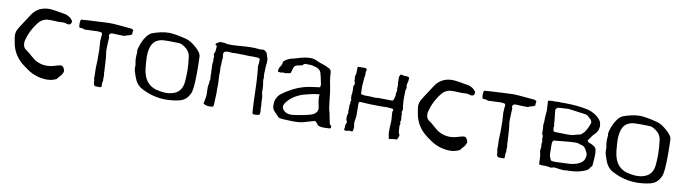

<svg xmlns="http://www.w3.org/2000/svg" viewBox="-31 -998 5270 1484"><g transform="rotate(10 2604.5 -256.5)"><path d="M343.3 13.7H334.5Q253.4 9.8 189.5 -34.2Q173.8 -44.9 158.2 -56.6Q66.9 -121.1 49.3 -224.6Q48.8 -227.1 48.8 -228.8Q48.8 -230.5 48.3 -231.9Q41 -263.2 41 -284.7Q41 -295.9 45.4 -312.5Q50.8 -332 101.6 -406.7Q117.7 -430.2 132.3 -454.1Q177.7 -525.9 266.6 -527.3Q296.9 -527.3 397 -508.8Q431.6 -499.5 452.6 -472.2Q457 -465.8 457 -459Q457 -452.1 452.1 -444.8Q445.8 -435.1 431.6 -435.1Q426.3 -435.1 420.9 -437.5Q405.3 -443.4 389.2 -443.4Q382.3 -443.4 375.5 -442.4Q368.7 -441.4 359.9 -441.4Q345.7 -441.4 325.9 -442.6Q306.2 -443.8 289.6 -443.8Q272.5 -443.8 263.2 -442.9Q222.7 -435.1 199.2 -404.3Q143.1 -334 123 -248Q122.1 -241.2 122.1 -234.4Q122.1 -215.8 130.9 -199.2Q137.7 -188.5 149.9 -182.1Q157.7 -178.2 192.4 -147.5Q219.7 -123.5 226.1 -119.6Q272 -91.3 322.8 -91.3Q350.6 -91.3 379.9 -100.1Q419.4 -112.8 431.6 -112.8Q436.5 -112.8 442.4 -110.6Q448.2 -108.4 455.6 -96.4Q462.9 -84.5 462.9 -73.2Q462.9 -64 454.8 -50Q446.8 -36.1 434.1 -23.9Q424.8 -15.1 424.8 -12.2Q420.9 -6.8 417.5 -3.9Q382.8 13.7 343.3 13.7Z M724.6 0Q720.7 0 715.8 -3.4Q707.5 -9.3 707.5 -19.5L707 -20Q707 -41 702.6 -56.2Q701.2 -58.1 701.2 -60.5V-62Q702.6 -70.8 702.6 -79.1Q702.6 -83.5 702.4 -87.6Q702.1 -91.8 702.1 -96.2Q702.1 -108.4 701.2 -120.1Q700.7 -120.6 700.7 -127.9Q700.7 -142.1 702.1 -181.6Q703.1 -184.1 703.1 -194.3Q703.1 -210.4 702.6 -283.7Q698.2 -335.4 698.2 -349.6Q698.2 -355.5 698.7 -357.9Q699.2 -360.4 699.7 -368.4Q700.2 -376.5 700.7 -385.3Q701.2 -390.6 701.7 -395.3Q702.1 -399.9 702.4 -402.1Q702.6 -404.3 702.6 -406.2Q702.6 -417 690.9 -419.4Q677.2 -421.4 663.6 -421.9Q652.8 -421.9 645.5 -420.9Q634.3 -419.9 623 -419.9Q599.6 -419.9 589.4 -418.9Q581.5 -417.5 575.2 -417.5Q565.4 -417.5 557.6 -419.9Q553.7 -424.3 527.8 -425.3Q522.5 -425.8 520.5 -428.7Q517.6 -441.4 517.6 -455.1Q517.6 -470.2 521.5 -485.8Q525.9 -489.7 533.7 -489.7H542.5Q546.9 -490.2 563 -491.7L703.6 -499Q723.6 -500.5 743.7 -500.5Q774.9 -500.5 806.6 -497.6Q830.6 -495.1 861.3 -492.7Q889.2 -490.2 911.1 -488.3Q925.8 -487.3 935.5 -477.5V-476.1Q935.5 -473.6 933.6 -471.2Q932.1 -453.1 932.1 -451.2Q932.1 -449.2 933.6 -447.3Q931.2 -443.4 926.3 -440.9Q918 -436 910.6 -434.1Q900.4 -431.2 889.6 -428.7Q881.8 -422.4 872.1 -422.4H871.1Q853.5 -423.3 831.1 -423.3L815.4 -423.8Q797.4 -423.8 784.2 -425.3H779.3Q761.7 -425.3 756.3 -406.2V-405.8Q756.3 -403.3 758.8 -397.5Q761.2 -391.6 761.2 -390.1V-389.2Q759.8 -383.3 758.5 -342.8Q757.3 -302.2 757.3 -292Q757.3 -276.9 760.7 -258.3Q762.7 -246.6 763.7 -234.9Q764.6 -219.2 766.1 -197.8Q770.5 -141.6 770.5 -122.1Q770.5 -114.7 770 -112.8Q773.4 -100.1 773.4 -87.4Q773.4 -80.1 772 -72.8V-70.3Q772 -66.4 772.9 -63L773.4 -57.6Q773.4 -51.3 771 -45.4Q769 -38.1 769 -25.4Q769 -20.5 769.5 -14.6L768.6 -3.4L759.8 0.5Q728 0 724.6 0Z M1268.1 -44.9Q1294.4 -44.9 1319.3 -52.2Q1359.9 -64.5 1378.4 -92.8Q1393.1 -115.2 1397.5 -147.5Q1401.9 -189.5 1401.9 -236.3Q1401.9 -288.6 1393.6 -350.1Q1386.2 -407.2 1316.9 -438.5Q1306.6 -442.4 1232.4 -442.9Q1175.3 -442.9 1164.1 -440.4Q1115.7 -430.7 1094.7 -395Q1073.7 -359.4 1073.7 -295.9Q1073.7 -270 1080.1 -204.1Q1095.7 -64.5 1223.1 -49.3Q1250 -44.9 1268.1 -44.9ZM1274.9 6.3Q1172.9 6.3 1080.1 -43.9Q1036.1 -67.4 1015.6 -127.9Q1008.3 -148.4 1002 -169.4Q998.5 -185.5 998.5 -199.2L999 -213.9Q999 -219.2 998.5 -221.7Q992.2 -242.7 992.2 -272.5Q992.2 -293 995.1 -316.9Q992.7 -318.8 992.7 -324.7Q992.7 -345.2 1009.3 -388.2Q1037.1 -454.6 1077.1 -478Q1152.3 -506.3 1211.4 -506.3Q1256.8 -506.3 1349.1 -482.9Q1384.3 -474.1 1427.7 -436Q1475.1 -396 1475.1 -364.3L1476.6 -310.5Q1476.6 -287.1 1477.1 -270V-225.6Q1476.1 -107.9 1461.4 -76.2Q1441.9 -34.2 1412.1 -18.1Q1385.7 -3.4 1325.7 3.4Q1299.8 6.3 1274.9 6.3Z M1981.4 1.5 1960.4 0.5Q1953.1 -2.9 1953.1 -9.8Q1951.2 -59.1 1949.2 -75.2Q1947.3 -99.6 1946.8 -141.6Q1943.8 -260.3 1939.9 -297.4Q1938.5 -306.6 1938.5 -314.5Q1938.5 -325.7 1936.5 -337.4Q1937 -338.9 1937 -340.8Q1937 -342.8 1936 -344.7Q1933.1 -357.4 1933.1 -370.1Q1933.1 -381.3 1935.5 -393.1Q1935.5 -406.2 1937 -419.4Q1937 -428.2 1933.6 -432.1Q1927.7 -438 1873.5 -438Q1860.8 -438 1854.5 -437Q1819.8 -439.9 1740.2 -439.9Q1728 -438.5 1720.7 -438.5Q1714.4 -438.5 1711.4 -439.5Q1696.8 -440.9 1681.6 -440.9Q1671.4 -440.9 1656.7 -434.6L1655.3 -430.7Q1650.4 -426.3 1650.4 -420.9Q1650.4 -418.9 1651.1 -417.5Q1651.9 -416 1651.9 -413.6L1651.4 -400.9Q1654.3 -396 1654.3 -390.6Q1654.3 -385.7 1653.3 -381.3Q1650.9 -369.1 1650.9 -338.9L1651.4 -336.9Q1648.9 -329.1 1648.9 -307.1Q1650.4 -292 1650.9 -282.7Q1650.9 -266.1 1649.9 -247.6Q1651.4 -211.9 1653.8 -175.3Q1652.3 -162.1 1652.3 -148.4Q1652.3 -140.6 1652.8 -133.3L1653.3 -111.8L1649.4 -23.9Q1649.4 -7.8 1643.8 -3.9Q1638.2 0 1618.2 0Q1591.8 0 1568.4 -13.2L1570.8 -24.4Q1573.2 -42.5 1576.4 -55.2Q1579.6 -67.9 1579.6 -80.1Q1579.6 -85.4 1580.1 -87.9L1578.6 -147.5Q1578.6 -154.3 1580.6 -161.6Q1581.5 -165.5 1582 -168.5Q1582.5 -171.4 1583.5 -174.3Q1584.5 -177.2 1584.5 -180.2Q1584.5 -184.1 1583.7 -186.3Q1583 -188.5 1583 -190.4Q1587.9 -200.7 1587.9 -210.9Q1587.9 -216.3 1586.4 -221.7Q1585 -229.5 1585 -241.2Q1585 -249.5 1585.7 -251.7Q1586.4 -253.9 1586.4 -256.8Q1584 -264.2 1584 -273.4Q1584.5 -278.3 1584.5 -286.1Q1582.5 -304.2 1582.5 -330.1Q1582.5 -336.9 1584.5 -343.8Q1585.9 -347.2 1585.9 -351.1Q1585.9 -354.5 1585 -358.4Q1584 -362.3 1584 -366.7Q1584 -376.5 1585.9 -386.2Q1581.1 -393.6 1581.1 -403.8Q1581.1 -412.6 1586.4 -418.9Q1590.8 -428.2 1590.8 -445.3Q1590.8 -453.1 1591.3 -457Q1593.3 -461.9 1593.3 -465.8Q1593.3 -470.7 1588.9 -472.7Q1587.4 -472.7 1586.4 -474.1Q1580.1 -476.6 1580.1 -481.9Q1580.1 -485.4 1583.5 -488.3Q1589.4 -494.6 1595.7 -496.1Q1602.1 -497.6 1605 -502.4Q1605 -505.4 1618.2 -505.4Q1629.4 -505.4 1639.2 -503.9Q1654.8 -503.9 1658.2 -501.7Q1661.6 -499.5 1665.5 -499L1702.6 -497.6Q1726.6 -497.6 1816.4 -504.9Q1837.9 -506.3 1859.4 -506.3Q1884.3 -506.3 1929.2 -502.4Q1934.1 -502.4 1949.7 -504.4Q1959 -504.4 1966.8 -497.6Q1982.4 -486.8 1985.4 -470.2Q1986.8 -461.9 1990.2 -454.6Q1996.1 -441.9 1996.1 -429.7V-406.2Q1994.1 -403.3 1994.1 -399.7Q1994.1 -396 1993.7 -392.1Q1991.7 -376.5 1991.7 -362.3L1992.2 -356.9Q1990.2 -333.5 1990.2 -324.2Q1990.2 -307.6 1993.2 -290Q1993.2 -285.2 1992.2 -282Q1991.2 -278.8 1991.2 -273.4Q1991.2 -266.6 1997.6 -229.5Q1999.5 -214.4 1999.5 -198.2Q1999.5 -191.4 1998.5 -185.5Q1998.5 -177.7 2006.3 -144.5Q2007.3 -94.7 2010.7 -73.7L2011.2 -40Q2013.7 -32.2 2013.7 -28.3Q2013.7 -26.4 2009.8 -3.9Z M2252.4 -46.9Q2264.6 -46.9 2291.5 -51.3Q2396 -68.4 2419.9 -82Q2451.2 -99.1 2451.2 -128.9Q2451.2 -137.2 2446.8 -155.3Q2438 -196.8 2438 -216.8Q2438 -230.5 2440.9 -239.7Q2415.5 -238.8 2378.4 -231Q2331.1 -220.2 2309.6 -213.4Q2227.5 -185.5 2186 -125Q2176.8 -111.8 2176.8 -99.1Q2176.8 -80.6 2195.3 -64Q2215.8 -46.9 2247.6 -46.9ZM2528.3 7.8Q2503.9 7.8 2490.7 5.9Q2465.8 2 2460 -14.2L2441.4 -31.7Q2375.5 -13.7 2356.4 -7.3Q2332 1.5 2269 1.5Q2254.4 1.5 2244.1 0.5Q2172.9 -0.5 2160.6 -7.8Q2155.3 -11.2 2118.7 -50.8Q2102.5 -66.9 2102.5 -94.7L2103 -108.9Q2103 -148.4 2135.3 -182.6Q2141.1 -188 2164.1 -203.6Q2184.6 -216.3 2191.4 -221.2Q2270 -269.5 2351.1 -282.7L2434.1 -294.4Q2437 -310.1 2437 -315.4Q2424.3 -380.4 2416.7 -405Q2409.2 -429.7 2379.4 -441.4L2357.9 -446.3Q2344.2 -451.7 2331.5 -451.7L2289.1 -452.6Q2276.9 -449.2 2272 -439.5Q2271.5 -438 2263.4 -436.8Q2255.4 -435.5 2246.1 -432.9Q2236.8 -430.2 2228 -428.7Q2208.5 -424.3 2203.6 -405.3L2191.4 -363.8Q2173.3 -357.4 2159.7 -357.4Q2153.3 -354.5 2147.9 -354.5Q2143.6 -354.5 2139.6 -356.4Q2138.7 -357.4 2135.7 -357.4Q2133.8 -357.4 2131.3 -356.9Q2128.9 -356.4 2126.2 -356Q2123.5 -355.5 2122.1 -354.7Q2120.6 -354 2113.3 -354Q2103.5 -354 2092.3 -356.4L2091.8 -366.2Q2091.8 -385.7 2109.4 -407.7Q2116.7 -422.9 2117.7 -439.9Q2147.9 -469.7 2193.8 -477.5Q2200.2 -478.5 2210 -481.9Q2279.3 -504.4 2321.3 -504.4Q2353 -504.4 2376 -491.2Q2382.3 -487.3 2394.5 -482.9Q2448.2 -465.8 2453.9 -461.7Q2459.5 -457.5 2463.9 -456.1Q2494.1 -448.2 2495.1 -418Q2496.1 -372.6 2510.3 -307.6Q2518.1 -265.1 2522 -219.2Q2531.2 -132.8 2537.6 -120.6Q2540.5 -114.3 2546.4 -79.6Q2556.2 -21 2562.5 -20.8Q2568.8 -20.5 2571.3 -6.8Q2571.3 4.9 2562 5.9Q2543 7.3 2528.3 7.8Z M3032.7 6.3Q3024.9 6.3 3024.4 1Q3024.4 -10.7 3020.5 -21.5Q3018.1 -28.3 3018.1 -34.7V-73.2Q3018.1 -89.8 3021 -139.6Q3018.6 -178.7 3016.6 -198.2V-205.1Q3017.1 -207.5 3019 -210Q3021 -212.4 3021 -214.4L3020.5 -219.2Q3020 -228.5 3009.3 -228.8Q2998.5 -229 2988.3 -230.7Q2978 -232.4 2966.8 -232.4Q2959.5 -232.4 2952.6 -231.7Q2945.8 -231 2937 -231Q2927.7 -231.4 2901.9 -231.4Q2828.6 -231.4 2788.1 -234.9Q2765.1 -236.8 2761.2 -236.8Q2756.3 -236.8 2752.4 -234.9Q2747.6 -229 2747.6 -222.2L2749 -128.4Q2749 -119.6 2746.1 -104Q2741.7 -83 2741.7 -68.4Q2741.7 -55.7 2745.1 -43.5Q2746.1 -41.5 2746.1 -39.1Q2743.7 -16.1 2743.7 -12Q2743.7 -7.8 2741.7 -5.4Q2740.7 -2.4 2732.9 -1L2707 -2.9Q2700.2 2.4 2691.4 2.4Q2684.6 2.4 2677.7 -1Q2672.9 -3.9 2672.9 -8.3Q2676.3 -16.6 2676.3 -24.9L2675.8 -31.7Q2675.8 -44.4 2683.1 -58.1Q2684.6 -60.5 2684.6 -64.9Q2684.6 -68.8 2682.1 -72.3Q2675.8 -83 2675.8 -94.7Q2675.8 -116.2 2681.2 -130.4Q2683.1 -133.8 2683.1 -137.2Q2683.1 -141.6 2681.9 -144.3Q2680.7 -147 2680.7 -152.3Q2680.7 -159.7 2682.1 -184.1Q2682.1 -190.4 2681.2 -193.4Q2680.2 -194.3 2680.2 -195.3Q2680.2 -196.8 2681.2 -197.8Q2685.5 -205.1 2685.5 -212.9Q2685.5 -217.3 2683.6 -222.2Q2683.6 -225.6 2684.6 -226.1Q2687.5 -228.5 2688 -231Q2688 -233.9 2687.5 -235.8Q2687 -237.8 2687 -240.7L2687.5 -244.1Q2687.5 -249.5 2683.6 -253.9L2683.1 -256.8Q2683.1 -258.3 2683.6 -260Q2684.1 -261.7 2684.6 -264.2L2683.1 -283.2L2686 -283.7Q2686 -300.8 2686.5 -309.3Q2687 -317.9 2687 -326.7Q2687 -330.6 2686 -334.5Q2685.1 -338.4 2685.1 -341.8Q2685.1 -351.1 2691.9 -359.9Q2693.4 -361.8 2693.4 -364.7Q2693.4 -368.2 2692.9 -370.1Q2690.9 -375.5 2690.9 -380.4Q2686.5 -386.2 2686.5 -392.1L2687 -405.8Q2687 -410.2 2685.8 -413.8Q2684.6 -417.5 2684.6 -419.9Q2684.6 -423.3 2685.5 -426.8Q2689 -437 2690.9 -447.3Q2692.4 -480.5 2692.9 -501L2742.2 -502.4Q2746.6 -502 2750.7 -501.5Q2754.9 -501 2758.3 -501Q2765.6 -495.6 2765.6 -489.3Q2765.6 -486.8 2764.6 -484.4Q2760.7 -476.6 2760.7 -468.3Q2760.7 -463.4 2761.7 -458.5Q2761.7 -441.9 2757.3 -425.3Q2754.4 -389.6 2752.4 -357.4Q2752.4 -347.7 2754.4 -298.3Q2773.4 -291.5 2793 -291.5L2799.8 -292Q2830.6 -292 2856.4 -289.6Q2861.8 -288.6 2867.2 -288.6Q2876.5 -288.6 2886.7 -291.5Q2895 -291.5 2939.2 -290.5Q2983.4 -289.6 3000.5 -289.6Q3011.2 -289.6 3020 -331.5Q3019 -336.9 3019 -341.8Q3019 -350.6 3022 -359.4Q3023.9 -363.8 3023.9 -368.2L3022.5 -389.2L3023.4 -410.6Q3023.4 -420.9 3021 -431.6Q3020.5 -435.1 3020.5 -477.5Q3020.5 -482.9 3026.9 -492.7Q3028.8 -495.6 3029.8 -498Q3033.7 -500 3040 -500Q3043.5 -499.5 3051.8 -495.6Q3084.5 -494.1 3087.9 -493.2Q3099.1 -489.3 3099.1 -484.4Q3099.1 -457.5 3093.3 -445.8Q3093.3 -443.4 3092.3 -439.5Q3091.3 -435.5 3090.8 -429.2Q3090.8 -427.2 3090.1 -425Q3089.4 -422.9 3089.4 -421.4Q3089.4 -418 3091.8 -413.8Q3094.2 -409.7 3094.2 -406.2Q3094.2 -404.3 3091.3 -397.9Q3086.4 -387.7 3086.4 -342.3Q3086.4 -293 3088.4 -282.7Q3089.8 -278.3 3089.8 -273.4Q3089.8 -269.5 3088.9 -265.1Q3088.9 -262.2 3090.3 -260.7Q3093.8 -249 3093.8 -236.8Q3093.8 -227.5 3088.4 -217.8Q3087.9 -216.3 3087.9 -213.9Q3087.9 -212.4 3088.4 -211.9Q3092.3 -205.6 3092.3 -199.2Q3092.3 -195.8 3091.3 -192.4Q3091.3 -188.5 3094.7 -151.4Q3090.3 -145.5 3090.3 -138.7Q3090.3 -136.2 3093.8 -123.5Q3093.8 -121.1 3093.3 -119.6Q3089.8 -111.3 3089.8 -103Q3089.8 -98.6 3090.6 -94.5Q3091.3 -90.3 3091.3 -85.9Q3091.8 -63 3093.8 -58.1Q3094.2 -49.8 3098.1 -45.7Q3102.1 -41.5 3102.1 -36.6Q3102.1 -20.5 3087.9 1L3080.1 0.5Q3059.1 0.5 3036.1 5.9Z M3507.3 13.7H3498.5Q3417.5 9.8 3353.5 -34.2Q3337.9 -44.9 3322.3 -56.6Q3231 -121.1 3213.4 -224.6Q3212.9 -227.1 3212.9 -228.8Q3212.9 -230.5 3212.4 -231.9Q3205.1 -263.2 3205.1 -284.7Q3205.1 -295.9 3209.5 -312.5Q3214.8 -332 3265.6 -406.7Q3281.7 -430.2 3296.4 -454.1Q3341.8 -525.9 3430.7 -527.3Q3460.9 -527.3 3561 -508.8Q3595.7 -499.5 3616.7 -472.2Q3621.1 -465.8 3621.1 -459Q3621.1 -452.1 3616.2 -444.8Q3609.9 -435.1 3595.7 -435.1Q3590.3 -435.1 3585 -437.5Q3569.3 -443.4 3553.2 -443.4Q3546.4 -443.4 3539.6 -442.4Q3532.7 -441.4 3523.9 -441.4Q3509.8 -441.4 3490 -442.6Q3470.2 -443.8 3453.6 -443.8Q3436.5 -443.8 3427.2 -442.9Q3386.7 -435.1 3363.3 -404.3Q3307.1 -334 3287.1 -248Q3286.1 -241.2 3286.1 -234.4Q3286.1 -215.8 3294.9 -199.2Q3301.8 -188.5 3314 -182.1Q3321.8 -178.2 3356.4 -147.5Q3383.8 -123.5 3390.1 -119.6Q3436 -91.3 3486.8 -91.3Q3514.6 -91.3 3543.9 -100.1Q3583.5 -112.8 3595.7 -112.8Q3600.6 -112.8 3606.4 -110.6Q3612.3 -108.4 3619.6 -96.4Q3627 -84.5 3627 -73.2Q3627 -64 3618.9 -50Q3610.8 -36.1 3598.1 -23.9Q3588.9 -15.1 3588.9 -12.2Q3585 -6.8 3581.5 -3.9Q3546.9 13.7 3507.3 13.7Z M3888.7 0Q3884.8 0 3879.9 -3.4Q3871.6 -9.3 3871.6 -19.5L3871.1 -20Q3871.1 -41 3866.7 -56.2Q3865.2 -58.1 3865.2 -60.5V-62Q3866.7 -70.8 3866.7 -79.1Q3866.7 -83.5 3866.5 -87.6Q3866.2 -91.8 3866.2 -96.2Q3866.2 -108.4 3865.2 -120.1Q3864.7 -120.6 3864.7 -127.9Q3864.7 -142.1 3866.2 -181.6Q3867.2 -184.1 3867.2 -194.3Q3867.2 -210.4 3866.7 -283.7Q3862.3 -335.4 3862.3 -349.6Q3862.3 -355.5 3862.8 -357.9Q3863.3 -360.4 3863.8 -368.4Q3864.3 -376.5 3864.7 -385.3Q3865.2 -390.6 3865.7 -395.3Q3866.2 -399.9 3866.5 -402.1Q3866.7 -404.3 3866.7 -406.2Q3866.7 -417 3855 -419.4Q3841.3 -421.4 3827.6 -421.9Q3816.9 -421.9 3809.6 -420.9Q3798.3 -419.9 3787.1 -419.9Q3763.7 -419.9 3753.4 -418.9Q3745.6 -417.5 3739.3 -417.5Q3729.5 -417.5 3721.7 -419.9Q3717.8 -424.3 3691.9 -425.3Q3686.5 -425.8 3684.6 -428.7Q3681.6 -441.4 3681.6 -455.1Q3681.6 -470.2 3685.5 -485.8Q3689.9 -489.7 3697.8 -489.7H3706.5Q3710.9 -490.2 3727.1 -491.7L3867.7 -499Q3887.7 -500.5 3907.7 -500.5Q3939 -500.5 3970.7 -497.6Q3994.6 -495.1 4025.4 -492.7Q4053.2 -490.2 4075.2 -488.3Q4089.8 -487.3 4099.6 -477.5V-476.1Q4099.6 -473.6 4097.7 -471.2Q4096.2 -453.1 4096.2 -451.2Q4096.2 -449.2 4097.7 -447.3Q4095.2 -443.4 4090.3 -440.9Q4082 -436 4074.7 -434.1Q4064.5 -431.2 4053.7 -428.7Q4045.9 -422.4 4036.1 -422.4H4035.2Q4017.6 -423.3 3995.1 -423.3L3979.5 -423.8Q3961.4 -423.8 3948.2 -425.3H3943.4Q3925.8 -425.3 3920.4 -406.2V-405.8Q3920.4 -403.3 3922.9 -397.5Q3925.3 -391.6 3925.3 -390.1V-389.2Q3923.8 -383.3 3922.6 -342.8Q3921.4 -302.2 3921.4 -292Q3921.4 -276.9 3924.8 -258.3Q3926.8 -246.6 3927.7 -234.9Q3928.7 -219.2 3930.2 -197.8Q3934.6 -141.6 3934.6 -122.1Q3934.6 -114.7 3934.1 -112.8Q3937.5 -100.1 3937.5 -87.4Q3937.5 -80.1 3936 -72.8V-70.3Q3936 -66.4 3937 -63L3937.5 -57.6Q3937.5 -51.3 3935.1 -45.4Q3933.1 -38.1 3933.1 -25.4Q3933.1 -20.5 3933.6 -14.6L3932.6 -3.4L3923.8 0.5Q3892.1 0 3888.7 0Z M4401.9 10.3H4399.9Q4392.6 10.3 4364.7 6.8Q4334 2 4321.8 2Q4317.9 2 4316.4 2.4Q4305.2 7.3 4297.4 7.3Q4287.6 7.3 4275.9 3.4Q4264.2 1.5 4251 1.5L4228.5 2Q4217.3 1.5 4204.6 -1Q4204.1 -2.9 4203.6 -10.7Q4202.6 -30.8 4202.6 -37.1V-42Q4202.6 -70.3 4196.3 -93.8Q4193.8 -102.1 4193.8 -110.4Q4193.8 -115.7 4194.8 -120.1Q4197.3 -126.5 4197.3 -135.7Q4197.3 -141.6 4196.3 -148.9Q4194.8 -153.8 4194.8 -157.7Q4194.8 -164.6 4196.8 -169.4Q4198.2 -172.9 4198.2 -176.8Q4198.2 -183.1 4195.3 -190.4Q4193.8 -195.3 4193.8 -202.6Q4193.8 -204.6 4194.3 -207.3Q4194.8 -210 4194.8 -221.7Q4194.3 -225.6 4190.4 -230.7Q4186.5 -235.8 4186.5 -241.2L4186 -266.6V-277.3Q4186 -287.1 4184.6 -294.2Q4183.1 -301.3 4183.1 -307.6Q4186 -324.7 4186.5 -333.5L4186 -347.7Q4186 -355.5 4188 -384.8L4190.4 -418.9L4191.4 -407.2V-412.1Q4191.4 -421.4 4189.9 -444.3Q4188 -477.1 4187.7 -483.4Q4187.5 -489.7 4187 -497.1L4189 -497.6Q4204.1 -502 4220.7 -502Q4232.9 -502 4235.8 -501.5Q4262.7 -501.5 4269 -502.4L4275.4 -502.9Q4279.8 -502.9 4284.2 -502.4Q4290.5 -501.5 4296.9 -501.5L4312.5 -502.4L4373 -500.5Q4446.3 -497.1 4509.8 -481.9Q4560.1 -464.8 4589.4 -435.1Q4613.8 -412.1 4614.7 -386.7Q4615.2 -382.8 4616.2 -379.2Q4617.2 -375.5 4617.2 -372.6Q4617.2 -368.2 4613.8 -355.5Q4611.3 -337.4 4599.1 -320.8L4573.2 -293Q4548.8 -256.8 4542 -249Q4542.5 -245.1 4547.1 -239.7Q4551.8 -234.4 4560.5 -231.9Q4573.2 -228 4587.9 -219.5Q4602.5 -210.9 4607.4 -204.1Q4617.7 -191.4 4617.7 -146.5Q4617.7 -129.9 4615.7 -107.9L4612.8 -72.8Q4612.8 -68.4 4611.3 -62Q4609.9 -55.7 4600.1 -48.3Q4590.3 -25.4 4557.6 -14.2Q4513.2 4.4 4450.7 6.8L4437 7.8Q4434.1 7.8 4432.4 7.6Q4430.7 7.3 4421.4 7.3Q4417 7.3 4401.9 10.3ZM4324.2 -42Q4356.4 -43.5 4381.8 -44.4Q4430.7 -45.4 4455.6 -48.8Q4539.6 -64.5 4549.8 -111.8Q4553.2 -125.5 4553.2 -134.8L4552.2 -144Q4552.2 -147.5 4548.8 -154.3L4548.3 -155.3Q4545.4 -159.7 4542.5 -166Q4529.8 -194.3 4512.2 -202.1Q4506.3 -204.6 4494.6 -207.5Q4476.1 -211.4 4476.1 -213.4L4476.6 -213.9Q4469.7 -216.3 4452.1 -216.3Q4420.4 -216.3 4343.3 -208.5L4329.1 -207Q4314 -206.5 4281.7 -202.1L4280.8 -200.7Q4273.4 -192.4 4272.5 -178.2L4272.9 -131.8Q4273.4 -86.4 4274.9 -81.1Q4275.9 -77.1 4280.3 -67.4Q4286.1 -54.7 4286.1 -52.7Q4286.1 -48.8 4293.9 -44.9Q4306.2 -42.5 4324.2 -42ZM4376 -267.1H4390.6Q4420.4 -267.1 4435.1 -273.9Q4446.8 -277.8 4460.4 -280.3Q4484.4 -284.2 4485.8 -288.6Q4486.8 -291.5 4493.7 -294.9L4494.1 -295.9Q4508.8 -308.1 4515.6 -322.3Q4518.1 -326.7 4522 -332.5Q4531.2 -347.2 4541 -375Q4544.9 -382.3 4544.9 -390.1Q4544.9 -402.3 4534.2 -414.1L4509.3 -436.5Q4504.4 -442.4 4487.8 -445.3Q4471.2 -448.2 4443.4 -451.2Q4411.1 -454.6 4364.7 -461.9Q4356.4 -462.9 4348.1 -462.9Q4335.9 -462.9 4301.8 -460.4Q4284.7 -459.5 4269 -458Q4267.6 -451.7 4262.7 -450.7Q4260.7 -450.2 4258.8 -449.2Q4254.9 -446.3 4254.9 -436Q4254.9 -422.9 4260.3 -382.3Q4264.2 -350.6 4264.2 -339.8Q4264.2 -336.4 4263.2 -333Q4263.2 -331.5 4264.6 -329.1Q4267.1 -325.7 4267.1 -317.4Q4265.1 -309.6 4265.1 -301.8Q4265.1 -293.9 4267.1 -286.1Q4268.6 -281.7 4268.6 -277.3Q4270 -269.5 4286.6 -269Z M4963.4 -44.9Q4989.7 -44.9 5014.6 -52.2Q5055.2 -64.5 5073.7 -92.8Q5088.4 -115.2 5092.8 -147.5Q5097.2 -189.5 5097.2 -236.3Q5097.2 -288.6 5088.9 -350.1Q5081.5 -407.2 5012.2 -438.5Q5002 -442.4 4927.7 -442.9Q4870.6 -442.9 4859.4 -440.4Q4811 -430.7 4790 -395Q4769 -359.4 4769 -295.9Q4769 -270 4775.4 -204.1Q4791 -64.5 4918.5 -49.3Q4945.3 -44.9 4963.4 -44.9ZM4970.2 6.3Q4868.2 6.3 4775.4 -43.9Q4731.4 -67.4 4710.9 -127.9Q4703.6 -148.4 4697.3 -169.4Q4693.8 -185.5 4693.8 -199.2L4694.3 -213.9Q4694.3 -219.2 4693.8 -221.7Q4687.5 -242.7 4687.5 -272.5Q4687.5 -293 4690.4 -316.9Q4688 -318.8 4688 -324.7Q4688 -345.2 4704.6 -388.2Q4732.4 -454.6 4772.5 -478Q4847.7 -506.3 4906.7 -506.3Q4952.1 -506.3 5044.4 -482.9Q5079.6 -474.1 5123 -436Q5170.4 -396 5170.4 -364.3L5171.9 -310.5Q5171.9 -287.1 5172.4 -270V-225.6Q5171.4 -107.9 5156.7 -76.2Q5137.2 -34.2 5107.4 -18.1Q5081.1 -3.4 5021 3.4Q4995.1 6.3 4970.2 6.3Z"/></g></svg>

Font: Kurland
Style: Regular
Weight: 400
Designer: GGBot
Version: 0.22